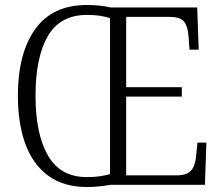

<svg xmlns="http://www.w3.org/2000/svg" viewBox="-20 -744 894 773"><path d="M330 9Q237 9 175 -36Q113 -81 82.5 -163.5Q52 -246 52 -359Q52 -529 121.5 -626.5Q191 -724 331 -724Q354 -724 379.5 -721.5Q405 -719 425 -714H774L780 -544H743L739 -598Q736 -638 721 -657Q706 -676 663 -676H488V-393H712V-355H488V-38H689Q731 -38 748 -56Q765 -74 769 -111L775 -170H811L805 0H425Q404 4 378.5 6.5Q353 9 330 9ZM330 -31Q361 -31 383 -34.5Q405 -38 423 -43V-671Q384 -684 331 -684Q222 -684 172.5 -598.5Q123 -513 123 -358Q123 -205 173 -118Q223 -31 330 -31Z"/></svg>

Font: Noto Serif Tamil SemiCondensed Light
Style: Italic
Weight: 300
Width: 4
Italic angle: -12°
Designer: Indian Type Foundry, Tom Grace, and the Monotype Design Team
Foundry: Monotype Imaging Inc.
Version: Version 2.003; ttfautohint (v1.8.4.7-5d5b)